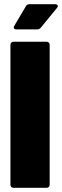

<svg xmlns="http://www.w3.org/2000/svg" viewBox="-20 -900 297 920"><path d="M59 -759H158C166 -759 171 -762 176 -768L253 -862C256 -865 257 -868 257 -871C257 -876 252 -880 244 -880H122C114 -880 108 -877 104 -870L49 -777C47 -774 46 -771 46 -768C46 -762 51 -759 59 -759ZM45 0H203C212 0 218 -6 218 -15V-685C218 -694 212 -700 203 -700H45C36 -700 30 -694 30 -685V-15C30 -6 36 0 45 0Z"/></svg>

Font: Barlow Condensed Black
Style: Regular
Weight: 900
Width: 3
Designer: Jeremy Tribby
Foundry: Tribby Type
Version: Version 1.422;hotconv 1.0.109;makeotfexe 2.5.65596